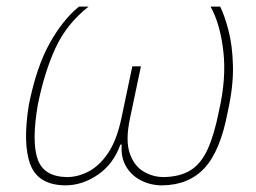

<svg xmlns="http://www.w3.org/2000/svg" viewBox="-20 -548 772 579"><path d="M177 11Q95 10 71.5 -52Q48 -114 67 -232Q90 -346 129.5 -417Q169 -488 218 -528H247Q181 -476 147.5 -403.5Q114 -331 94 -232Q75 -121 93.5 -68Q112 -15 182 -14Q215 -14 247.5 -31Q280 -48 306 -86.5Q332 -125 346 -191L379 -348H405L372 -191Q358 -125 371 -86.5Q384 -48 412.5 -31Q441 -14 474 -14Q523 -15 554.5 -34.5Q586 -54 606 -97.5Q626 -141 640 -212Q663 -311 653.5 -393.5Q644 -476 615 -528H644Q657 -502 669 -456.5Q681 -411 682.5 -349.5Q684 -288 667 -212Q645 -94 597.5 -42Q550 10 469 11Q435 11 406 -3.5Q377 -18 360.5 -45.5Q344 -73 347 -112H343Q322 -53 275 -21Q228 11 177 11Z"/></svg>

Font: Noto Sans Thin
Style: Italic
Weight: 100
Italic angle: -12°
Designer: Monotype Design Team
Foundry: Monotype Imaging Inc.
Version: Version 2.013; ttfautohint (v1.8.4.7-5d5b)